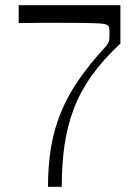

<svg xmlns="http://www.w3.org/2000/svg" viewBox="-20 -720 521 740"><path d="M165 0Q165 -84 177 -154Q189 -224 215 -287.5Q241 -351 283.5 -412.5Q326 -474 387 -540Q398 -553 400 -562Q402 -571 402 -585Q402 -606 401 -612Q400 -618 396 -622Q392 -625 384 -627Q376 -629 358 -630Q340 -631 307 -631.5Q274 -632 220 -632Q175 -632 136.5 -632Q98 -632 52 -631V-700H444V-552Q377 -490 333 -428Q289 -366 264 -299.5Q239 -233 228.5 -159.5Q218 -86 218 0Z"/></svg>

Font: Ojuju
Style: Regular
Weight: 400
Designer: Chisaokwu Joboson, Mirko Velimirovic
Foundry: Udi Foundry
Version: Version 1.000